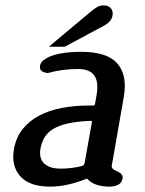

<svg xmlns="http://www.w3.org/2000/svg" viewBox="-20 -695 539 715"><path d="M363 -597 221 -521H162L316 -650Q333 -664 343 -669.5Q353 -675 365 -675Q383 -675 392.5 -664.5Q402 -654 399 -637Q397 -624 387 -614Q377 -604 363 -597ZM389 0Q330 0 304 -30Q230 0 167 0Q90 0 55.5 -38.5Q21 -77 32 -140Q40 -184 64.5 -214.5Q89 -245 126 -264.5Q163 -284 210 -293Q257 -302 310 -302H326Q330 -302 331.5 -303Q333 -304 334 -309L340 -343Q356 -438 271 -438Q242 -438 214.5 -434.5Q187 -431 158 -423Q145 -424 136 -430Q127 -436 129 -450Q131 -462 141 -470Q151 -478 162 -483Q206 -502 283 -502Q379 -502 417 -458.5Q455 -415 441 -334L396 -77Q395 -67 410 -60Q415 -58 419 -56Q423 -54 427 -51Q432 -48 435 -42Q438 -36 436 -28Q432 -12 418 -6Q404 0 389 0ZM322 -239Q323 -244 322 -244.5Q321 -245 317 -245Q268 -243 234 -235.5Q200 -228 178.5 -215Q157 -202 146 -183.5Q135 -165 131 -143Q128 -129 130 -115Q132 -101 140.5 -90.5Q149 -80 165 -73.5Q181 -67 207 -67Q244 -67 282 -76Q294 -79 295 -87Z"/></svg>

Font: Jura
Style: Bold Italic
Weight: 700
Designer: Ed Merritt
Foundry: Ten by Twenty
Version: Version 1.007